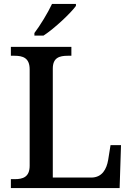

<svg xmlns="http://www.w3.org/2000/svg" viewBox="-20 -951 672 971"><path d="M154 -784V-771H200C256 -807 339 -886 364 -921V-931H243C222 -886 183 -822 154 -784ZM35 0H585L592 -217H539L527 -142C519 -96 497 -53 441 -53H247V-604C247 -659 280 -669 323 -669H341V-714H35V-669H53C95 -669 130 -659 130 -600V-113C130 -55 95 -45 55 -45H35Z"/></svg>

Font: Noto Serif Myanmar Medium
Style: Regular
Weight: 500
Designer: Ben Mitchell and the Monotype Design Team
Foundry: Monotype Imaging Inc.
Version: Version 2.106